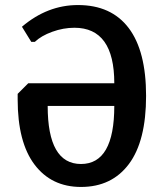

<svg xmlns="http://www.w3.org/2000/svg" viewBox="-20 -730 649 761"><path d="M289 -710Q421 -710 490 -619Q559 -528 559 -350Q559 -171 491 -80Q423 11 301 11Q184 11 117 -77.5Q50 -166 50 -336V-358L92 -400H433Q433 -620 275 -620Q231 -620 187 -604Q143 -588 118 -564H104L67 -624Q168 -710 289 -710ZM433 -310H169Q169 -80 301 -80Q433 -80 433 -310Z"/></svg>

Font: Scada
Style: Bold
Weight: 700
Designer: Jovanny Lemonad
Foundry: Jovanny Lemonad
Version: Version 4.100;PS 004.100;hotconv 1.0.88;makeotf.lib2.5.64775